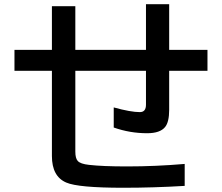

<svg xmlns="http://www.w3.org/2000/svg" viewBox="-20 -843 1040 901"><path d="M665 -823.2H773.9V-608.9H953.6V-510.7H773.9V-327.6Q773.9 -270.5 754.9 -247.1Q731.4 -217.8 670.4 -217.8Q589.4 -217.8 513.7 -244.6V-338.9Q593.3 -316.9 636.2 -316.9Q665 -316.9 665 -351.6V-510.7H333.5V-131.8Q333.5 -100.1 344.7 -87.9Q356.9 -73.7 397.9 -69.3Q461.4 -62 576.2 -62Q710.9 -62 846.7 -73.7V29.3Q700.7 38.1 558.6 38.1Q347.2 38.1 291 13.7Q223.6 -15.1 223.6 -110.8V-510.7H47.9V-608.9H223.6V-814H333.5V-608.9H665Z"/></svg>

Font: BIZ UDGothic
Style: Bold
Weight: 700
Monospace: yes
Designer: TypeBank Co., Ltd.
Foundry: Morisawa Inc.
Version: Version 1.05